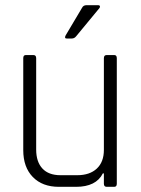

<svg xmlns="http://www.w3.org/2000/svg" viewBox="-20 -723 547 743"><path d="M315 -703H360Q365 -703 366.5 -699.5Q368 -696 365 -692L275 -583Q268 -574 258 -574H238Q228 -574 234 -586L297 -692Q302 -703 315 -703ZM274 0H208Q144 0 107 -38Q70 -76 70 -142V-498Q70 -510 80 -510H109Q120 -510 120 -498V-144Q120 -97 144 -71Q168 -45 214 -45H279Q327 -45 354.5 -70.5Q382 -96 382 -143V-498Q382 -510 393 -510H422Q432 -510 432 -498V-12Q432 0 422 0H393Q382 0 382 -12V-52H378Q352 0 274 0Z"/></svg>

Font: Rajdhani
Style: Regular
Weight: 400
Designer: Satya Rajpurohit, Jyotish Sonowal
Foundry: Indian Type Foundry
Version: Version 1.201;PS 1.0;hotconv 1.0.78;makeotf.lib2.5.61930; tt